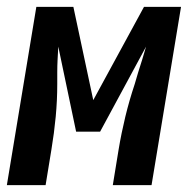

<svg xmlns="http://www.w3.org/2000/svg" viewBox="-37 -540 557 560"><path d="M-17 0 69 -520H177L235 -248L383 -520H491L405 0H292L309 -104Q317 -152 328.5 -199.5Q340 -247 356 -295L366 -329Q372 -348 378 -367Q384 -386 389 -404L255 -156H185L133 -404Q132 -386 131 -367Q130 -348 130 -329V-295Q130 -247 125.5 -199.5Q121 -152 113 -104L96 0Z"/></svg>

Font: Iosevka SS18
Style: Bold Italic
Weight: 700
Italic angle: -9°
Monospace: yes
Designer: Belleve Invis
Foundry: Belleve Invis
Version: Version 25.1.1; ttfautohint (v1.8.4)